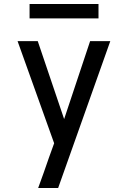

<svg xmlns="http://www.w3.org/2000/svg" viewBox="-20 -941 640 961"><path d="M171 0Q185 -38 198.5 -76Q212 -114 225 -152L251 -224L68 -735H169L301 -345L431 -735H532Q467 -551 401.5 -367.5Q336 -184 271 0ZM312 -119 310 -123 306 -134ZM128 -849V-921H473V-849Z"/></svg>

Font: Iosevka Aile Medium
Style: Regular
Weight: 500
Designer: Belleve Invis
Foundry: Belleve Invis
Version: Version 27.3.5; ttfautohint (v1.8.4)